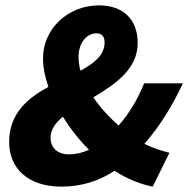

<svg xmlns="http://www.w3.org/2000/svg" viewBox="-20 -682 700 714"><path d="M272 -470C272 -526 305 -558 338 -558C358 -558 369 -547 369 -525C369 -477 331 -447 279 -419C275 -436 272 -453 272 -470ZM208 12C283 12 349 -9 406 -47C452 -17 501 3 548 12L610 -114C585 -120 551 -130 517 -147C578 -217 623 -293 660 -372H516C492 -313 462 -262 421 -215C386 -246 353 -282 327 -320C409 -369 492 -425 492 -522C492 -608 440 -662 348 -662C230 -662 140 -572 140 -466C140 -432 147 -396 160 -359C83 -317 14 -260 14 -154C14 -56 84 12 208 12ZM168 -170C168 -200 186 -225 214 -248C241 -204 274 -162 311 -125C285 -113 260 -108 236 -108C192 -108 168 -134 168 -170Z"/></svg>

Font: Source Sans Pro Black
Style: Italic
Weight: 900
Italic angle: -11°
Designer: Paul D. Hunt
Foundry: Adobe Systems Incorporated
Version: Version 3.006;hotconv 1.0.111;makeotfexe 2.5.65597